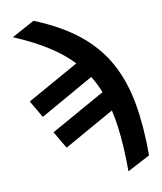

<svg xmlns="http://www.w3.org/2000/svg" viewBox="-103 -853 966 1147"><g transform="rotate(-10 380.0 -279.0)"><path d="M41 -695.9 179.3 -771.1Q339.9 -706.3 445 -621.3Q550.1 -536.2 610.3 -425.7Q670.4 -315.2 695.2 -174.9Q720 -34.6 719.7 140.4L582.2 212.9Q582.2 62.6 566.6 -57.4Q551 -177.3 514.4 -272.6Q477.7 -367.9 415.7 -443.7Q353.6 -519.5 261.1 -581.1Q168.6 -642.7 41 -695.9ZM522.3 -415.8 134.8 -195.9 74 -300 462.1 -518.2ZM630.7 -209 242.8 9.8 181.8 -94.3 570.1 -312.5Z"/></g></svg>

Font: Inter V
Style: 
Weight: 400
Designer: Rasmus Andersson
Foundry: rsms
Version: Version 4.000;git-a3f224843